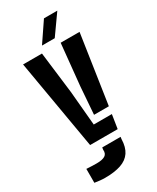

<svg xmlns="http://www.w3.org/2000/svg" viewBox="-244 -838 911 1115"><g transform="rotate(-30 211.5 -281.0)"><path d="M127.5 0 24.4 -600H151.1L185 -322.5L205.4 -92.7H326.9L312.4 0ZM108.4 208.7Q92.6 208.7 74.2 206.8Q55.7 204.9 39.3 202.2V109Q52.3 109.8 73 110.7Q93.8 111.5 108.1 111.5Q145.5 111.5 163.8 100.2Q182.1 88.9 179.6 61.4L181.6 47.2H304.6L302.8 61.4Q301.5 114.3 279.8 146.8Q258.1 179.3 215.3 194Q172.5 208.7 108.4 208.7ZM235.1 -140.6 248.7 -322.5 276.5 -600H403.1L334.4 -140.6ZM174.4 -640 263.3 -771.2H352.9L259.9 -640Z"/></g></svg>

Font: Big Shoulders Stencil Thin
Style: Regular
Weight: 100
Designer: Patric King
Foundry: XO Type Co
Version: Version 2.001